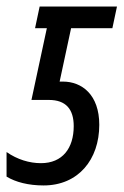

<svg xmlns="http://www.w3.org/2000/svg" viewBox="-42 -556 378 586"><path d="M91 10C197 10 261 -69 261 -175C261 -267 208 -307 150 -307H140L175 -470H301L315 -536H79L65 -470H101L54 -251H107C159 -251 183 -223 183 -171C183 -104 149 -58 83 -58C48 -58 11 -69 -22 -92V-17C6 0 45 10 91 10Z"/></svg>

Font: Noto Sans ExtraCondensed
Style: Italic
Weight: 400
Width: 2
Italic angle: -12°
Designer: Monotype Design Team
Foundry: Monotype Imaging Inc.
Version: Version 2.013